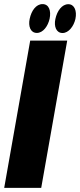

<svg xmlns="http://www.w3.org/2000/svg" viewBox="-54 -907 386 927"><path d="M-33.7 0H145L270.5 -710.9H91.8ZM124 -748C153.8 -748 177.7 -780.8 185.5 -816.4C193.8 -855.5 182.1 -887.2 151.4 -887.2C120.1 -887.2 97.7 -855.5 89.4 -816.4C81.5 -780.8 92.8 -748 124 -748ZM248 -747.6C277.3 -747.6 302.2 -780.3 310.1 -815.4C318.4 -854.5 305.2 -886.7 275.9 -886.7C245.1 -886.7 221.7 -854.5 213.4 -815.4C205.6 -779.8 217.3 -747.6 248 -747.6Z"/></svg>

Font: Roboto Flex Super Cond Black
Style: Italic
Weight: 900
Width: 3
Italic angle: -10°
Designer: Berlow after Robertson
Foundry: Google
Version: Version 3.200;Glyphs 3.3 (3311)